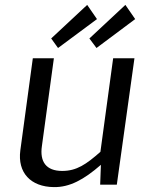

<svg xmlns="http://www.w3.org/2000/svg" viewBox="-20 -755 605 784"><path d="M336 -735 189 -598 217 -559 376 -677ZM492 -735 345 -598 374 -559 532 -677ZM200 9C264 10 322 -21 392 -82L389 -1H457L529 -517H442L390 -135C332 -84 293 -57 234 -57C168 -57 142 -95 151 -158L200 -517H114L63 -141C51 -50 105 8 200 9Z"/></svg>

Font: United Sans
Style: Italic
Weight: 400
Italic angle: -8°
Designer: Pablo Impallari, Rodrigo Fuenzalida (Modified by Dan O. Williams)
Version: Version 1.000;PS 001.000;hotconv 1.0.88;makeotf.lib2.5.64775